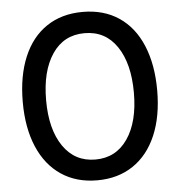

<svg xmlns="http://www.w3.org/2000/svg" viewBox="-52 -764 776 828"><g transform="rotate(-5 336.0 -349.5)"><path d="M45 -349Q45 -461 79.5 -543.5Q114 -626 179.5 -670Q245 -714 336 -714Q427 -714 492.5 -670Q558 -626 592.5 -543.5Q627 -461 627 -349Q627 -237 592 -155Q557 -73 491.5 -29Q426 15 336 15Q246 15 180.5 -29Q115 -73 80 -155Q45 -237 45 -349ZM526 -348Q526 -474 476 -548Q426 -622 336 -622Q246 -622 196 -548Q146 -474 146 -348Q146 -222 196.5 -148.5Q247 -75 336 -75Q425 -75 475.5 -148.5Q526 -222 526 -348Z"/></g></svg>

Font: Prompt
Style: Regular
Weight: 400
Designer: Katatrad Team
Foundry: CadsonDemak
Version: Version 1.001